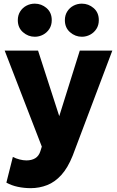

<svg xmlns="http://www.w3.org/2000/svg" viewBox="-20 -780 622 1024"><path d="M144 223.5Q109 223.5 75.5 216.5Q42 209.5 14 194L48.5 57Q65 65.5 84.5 70.5Q104 75.5 121 75.5Q148.5 75.5 167.8 64Q187 52.5 195.5 26L203 2L5 -510H183L296 -160.5L405.5 -510H579L367.5 50.5Q341.5 115.5 307.2 153.2Q273 191 231.5 207.2Q190 223.5 144 223.5ZM165.5 -584Q130.5 -584 102.8 -608Q75 -632 75 -672.5Q75 -699 87.8 -719Q100.5 -739 121.2 -749.8Q142 -760.5 165.5 -760.5Q201 -760.5 228.5 -736.8Q256 -713 256 -672.5Q256 -645.5 243.2 -625.8Q230.5 -606 209.8 -595Q189 -584 165.5 -584ZM416.5 -584Q381.5 -584 353.8 -608Q326 -632 326 -672.5Q326 -699 338.8 -719Q351.5 -739 372.2 -749.8Q393 -760.5 416.5 -760.5Q452 -760.5 479.5 -736.8Q507 -713 507 -672.5Q507 -645.5 494.2 -625.8Q481.5 -606 460.8 -595Q440 -584 416.5 -584Z"/></svg>

Font: Geologica Roman
Style: Bold
Weight: 700
Designer: Sindre Bremnes, Frode Helland
Foundry: Monokrom Skriftforlag AS
Version: Version 1.010;gftools[0.9.28]